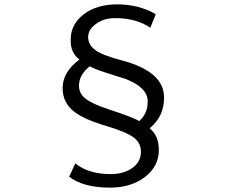

<svg xmlns="http://www.w3.org/2000/svg" viewBox="-20 -796 1040 880"><path d="M669 -669Q604 -713 508 -713Q454 -713 418 -685Q384 -660 384 -626Q384 -585 428 -559Q460 -540 539 -519Q732 -468 732 -349Q732 -262 666 -208Q708 -174 708 -109Q708 -32 642 17Q579 64 484 64Q362 64 297 14L325 -47Q387 2 486 2Q550 2 589 -28Q626 -56 626 -100Q626 -140 594 -165Q560 -191 469 -218Q364 -249 319 -285Q267 -326 267 -392Q267 -466 344 -523Q302 -555 304 -614Q304 -684 362 -729Q422 -776 518 -776Q616 -776 694 -731ZM342 -404Q342 -371 365 -350Q395 -322 478 -295Q591 -258 618 -241Q657 -275 657 -331Q657 -395 556 -434L468 -462Q415 -479 391 -492Q342 -452 342 -404Z"/></svg>

Font: 思源黑体R
Style: Regular
Weight: 400
Designer: Ryoko NISHIZUKA  (kana & ideographs); Paul D. Hunt (Latin, Greek & Cyrillic); Wenlong ZHANG  (bopomofo); Sandoll Communi
Foundry: Adobe Systems Incorporated
Version: Version 1.00 June 24, 2014, initial release